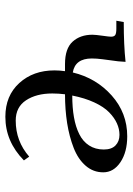

<svg xmlns="http://www.w3.org/2000/svg" viewBox="92 -584 499 723"><g transform="rotate(90 341.5 -222.5)"><path d="M58.1 -411.1 63 -439Q149.4 -439 212.9 -445.8L210.9 -418L203.1 -358.9Q200.2 -337.4 200.2 -318.8Q200.2 -255.9 252.9 -247.1Q273.9 -335 339.6 -393.6Q405.3 -452.1 493.2 -452.1Q552.7 -452.1 590.8 -426.5Q628.9 -400.9 628.9 -361.8Q628.9 -324.2 604.2 -295.7Q579.6 -267.1 537.1 -250.5Q494.6 -233.9 443.6 -225.8Q392.6 -217.8 335 -217.8Q332 -193.4 332 -169.9Q332 -109.9 357.7 -71Q383.3 -32.2 434.1 -32.2Q511.7 -32.2 569.8 -83L584 -63Q512.7 6.8 419.9 6.8Q340.3 6.8 292.7 -45.7Q245.1 -98.1 245.1 -178.2Q245.1 -198.2 248 -217.8H221.2Q162.6 -217.8 136.7 -246.6Q110.8 -275.4 110.8 -320.8Q110.8 -332.5 114.5 -358.4Q118.2 -384.3 118.2 -391.1Q118.2 -402.8 111.8 -407Q105.5 -411.1 87.9 -411.1ZM339.8 -245.1Q385.3 -245.1 421.4 -251.5Q457.5 -257.8 485.1 -271.5Q512.7 -285.2 527.8 -308.6Q543 -332 543 -363.8Q543 -393.1 527.6 -408Q512.2 -422.9 487.8 -422.9Q465.8 -422.9 444.6 -413.3Q423.3 -403.8 402.8 -383.8Q382.3 -363.8 365.7 -328.1Q349.1 -292.5 339.8 -245.1Z"/></g></svg>

Font: Dihjauti S
Style: Bold Italic
Weight: 700
Italic angle: -9°
Designer: T. Christopher White
Version: Version 3.0.0